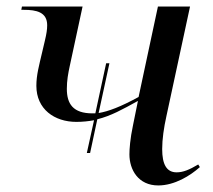

<svg xmlns="http://www.w3.org/2000/svg" viewBox="-20 -556 649 586"><path d="M245 -89H255L277 -192C318 -202 354 -222 401 -248L386 -174C377 -132 375 -100 375 -85C375 -38 402 10 463 10C513 10 561 -20 590 -46L585 -54C558 -38 539 -30 519 -30C488 -30 475 -55 475 -101C475 -131 480 -166 488 -202L560 -536H462L403 -260C348 -230 311 -216 281 -211L314 -363H304L271 -210C268 -210 265 -210 262 -210C203 -210 184 -239 184 -285C184 -310 188 -332 193 -355L232 -536H47L45 -526H53C91 -526 124 -519 124 -479C124 -466 122 -453 117 -432L109 -398C99 -355 91 -327 91 -294C91 -223 146 -184 213 -184C233 -184 250 -186 267 -189Z"/></svg>

Font: Noto Serif Display
Style: Italic
Weight: 400
Italic angle: -12°
Designer: Monotype Design Team
Foundry: Monotype Imaging Inc.
Version: Version 2.009